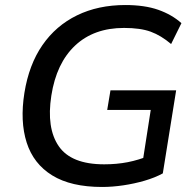

<svg xmlns="http://www.w3.org/2000/svg" viewBox="-20 -734 775 763"><path d="M386 9Q262 9 187.5 -37Q113 -83 86 -167.5Q59 -252 77 -365Q95 -477 148.5 -554.5Q202 -632 286 -673Q370 -714 478 -714Q555 -714 609 -695Q663 -676 701 -642L660 -559Q620 -593 579 -608Q538 -623 473 -623Q353 -623 278.5 -553Q204 -483 184 -354Q164 -225 213.5 -153Q263 -81 394 -81Q444 -81 487.5 -89.5Q531 -98 575 -116L543 -66L579 -297H406L419 -375H680L627 -45Q596 -28 555 -16Q514 -4 470 2.5Q426 9 386 9Z"/></svg>

Font: Mulish ExtraLight SemiBold
Style: Italic
Weight: 600
Italic angle: -9°
Version: Version 3.603